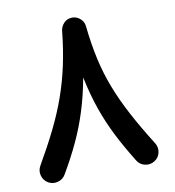

<svg xmlns="http://www.w3.org/2000/svg" viewBox="-79 -698 757 830"><g transform="rotate(-10 300.0 -283.0)"><path d="M534.7 45.4Q515.1 57.6 492.7 52.5Q470.2 47.4 458 27.8Q417.5 -37.6 386.7 -98.1Q356 -158.7 333.5 -223.1Q311 -287.6 294.9 -365.2Q280.3 -286.1 259.5 -220.5Q238.8 -154.8 210.2 -93.5Q181.6 -32.2 142.6 34.2Q131.3 53.7 109.1 59.8Q86.9 65.9 66.9 54.7Q47.4 43.5 41 21.2Q34.7 -1 45.9 -21Q90.3 -97.7 123.3 -164.6Q156.2 -231.4 179.2 -296.4Q202.1 -361.3 217 -430.4Q231.9 -499.5 240.2 -580.6Q242.7 -599.1 256.3 -613.5Q270 -627.9 291.5 -628.4Q311.5 -628.9 327.4 -615.2Q343.3 -601.6 345.2 -580.6Q353.5 -502 368.4 -434.8Q383.3 -367.7 407.7 -304.7Q432.1 -241.7 467.5 -175.3Q502.9 -108.9 551.8 -31.2Q564 -11.7 559.1 10.7Q554.2 33.2 534.7 45.4Z"/></g></svg>

Font: Mikhak-FD SemiBold
Style: Regular
Weight: 600
Designer: Amin Abedi
Version: Version 3.2